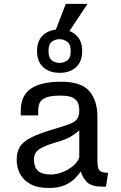

<svg xmlns="http://www.w3.org/2000/svg" viewBox="-20 -941 612 972"><path d="M227.1 10.7Q169.9 10.7 134 -9Q98.1 -28.8 81.3 -61.3Q64.5 -93.8 64.5 -130.9Q64.5 -169.9 79.8 -196.5Q95.2 -223.1 137.9 -244.9Q180.7 -266.6 263.2 -290.5Q306.2 -303.2 332 -313Q357.9 -322.8 369.6 -337.9Q381.3 -353 381.3 -381.3Q381.3 -402.3 374.8 -419.4Q368.2 -436.5 347.9 -446.8Q327.6 -457 286.1 -457Q234.4 -457 210.4 -446.3Q186.5 -435.5 179.9 -418.2Q173.3 -400.9 173.3 -379.9V-356.9H85V-380.4Q85 -457 136.2 -492.2Q187.5 -527.3 289.1 -527.3Q391.6 -527.3 432.4 -479.5Q473.1 -431.6 473.1 -351.6V-130.9Q473.1 -89.8 483.6 -78.1Q494.1 -66.4 527.3 -66.4L516.6 3.9H498Q446.3 3.9 423.3 -16.4Q400.4 -36.6 388.7 -73.2Q377.4 -55.7 357.7 -36.1Q337.9 -16.6 306.4 -2.9Q274.9 10.7 227.1 10.7ZM238.3 -57.6Q266.1 -57.6 296.4 -69.6Q326.7 -81.5 350.3 -101.3Q374 -121.1 381.3 -145V-281.2Q370.6 -270.5 344 -253.2Q317.4 -235.8 268.1 -221.7Q208 -204.6 179.9 -186.5Q151.9 -168.5 151.9 -133.8Q151.9 -94.7 172.1 -76.2Q192.4 -57.6 238.3 -57.6ZM281.7 -572.3Q230 -572.3 198.7 -600.8Q167.5 -629.4 167.5 -682.6Q167.5 -735.4 198.7 -763.7Q230 -792 281.7 -792Q333.5 -792 364.7 -763.7Q396 -735.4 396 -682.6Q396 -629.4 365 -600.8Q334 -572.3 281.7 -572.3ZM281.7 -622.6Q302.2 -622.6 320.1 -634.8Q337.9 -647 337.9 -682.1Q337.9 -716.8 320.1 -729.7Q302.2 -742.7 281.2 -742.7Q260.3 -742.7 242.9 -730.2Q225.6 -717.8 225.6 -683.1Q225.6 -647.5 242.9 -635Q260.3 -622.6 281.7 -622.6ZM313 -921.4H422.9L309.6 -750.5H247.1Z"/></svg>

Font: Monda
Style: Regular
Weight: 400
Designer: Vernon Adams
Foundry: Vernon Adams
Version: Version 2.100; ttfautohint (v1.8.3)